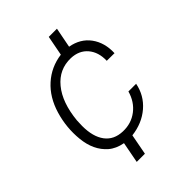

<svg xmlns="http://www.w3.org/2000/svg" viewBox="-220 -749 973 973"><g transform="rotate(-45 266.5 -262.5)"><path d="M236.3 -39.1Q294.9 -37.1 338.9 -70.8Q382.8 -104.5 398.9 -162.6H454.1Q440.4 -92.3 387 -46.4Q333.5 -0.5 255.9 8.8L234.9 119.6H176.3L197.8 6.8Q150.4 -2 120.6 -27.8Q63.5 -77.6 54.7 -168Q45.9 -254.4 71 -339.1Q96.2 -423.8 153.6 -475.1Q210.9 -526.4 288.6 -536.6L309.1 -643.6H367.7L346.7 -535.6Q415.5 -523.4 452.4 -472.9Q489.3 -422.4 486.3 -349.6L431.2 -350.1Q433.1 -410.6 400.9 -448.5Q368.7 -486.3 312 -488.3Q229.5 -490.7 175.8 -425.5Q122.1 -360.4 110.8 -243.7L109.4 -204.6Q109.4 -127.4 141.8 -84.2Q174.3 -41 236.3 -39.1Z"/></g></svg>

Font: RobotoInd Light
Style: Italic
Weight: 300
Italic angle: -12°
Designer: Google
Version: Version 2.001151; 2014